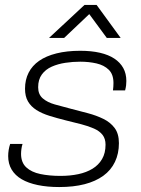

<svg xmlns="http://www.w3.org/2000/svg" viewBox="-20 -743 569 775"><path d="M219 12Q171 12 132.5 4Q94 -4 67.5 -19.5Q41 -35 27 -58.5Q13 -82 13 -113Q13 -125 15 -137.5Q17 -150 21 -162H71Q68 -153 66.5 -142Q65 -131 65 -122Q65 -87 86 -67.5Q107 -48 143 -40.5Q179 -33 224 -33Q263 -33 296 -40Q329 -47 353.5 -62Q378 -77 392 -101Q406 -125 406 -159Q406 -183 394 -198.5Q382 -214 359.5 -224Q337 -234 308 -241.5Q279 -249 246 -257Q210 -266 179.5 -275.5Q149 -285 127 -299Q105 -313 93 -333.5Q81 -354 81 -385Q81 -421 95.5 -449.5Q110 -478 138 -497.5Q166 -517 208 -527.5Q250 -538 304 -538Q349 -538 383.5 -530Q418 -522 441.5 -506.5Q465 -491 477.5 -468.5Q490 -446 490 -416Q490 -407 489 -398.5Q488 -390 485 -378H436Q437 -386 437.5 -393.5Q438 -401 438 -408Q438 -443 419 -461.5Q400 -480 369.5 -487Q339 -494 304 -494Q274 -494 244 -489.5Q214 -485 189 -474Q164 -463 149 -442.5Q134 -422 134 -391Q134 -362 152.5 -346Q171 -330 201 -321.5Q231 -313 266 -304Q301 -295 335 -286Q369 -277 397.5 -263Q426 -249 443 -226Q460 -203 460 -165Q460 -123 444 -89.5Q428 -56 397 -33.5Q366 -11 321.5 0.5Q277 12 219 12ZM178 -590 321 -723H370L467 -590H411L330 -700H355L239 -590Z"/></svg>

Font: Archivo SemiExpanded Thin
Style: Italic
Weight: 250
Width: 6
Italic angle: -10°
Designer: Hector Gatti
Foundry: Omnibus-Type
Version: Version 2.001